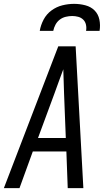

<svg xmlns="http://www.w3.org/2000/svg" viewBox="-32 -975 552 995"><path d="M-12 0 270 -735H360L400 0H319L312 -190H138L69 0ZM309 -260 300 -490Q299 -522 298 -553.5Q297 -585 296 -616Q285 -585 273 -553.5Q261 -522 250 -490L165 -260ZM174 -815Q179 -845 194 -873.5Q209 -902 235 -921Q261 -940 291.5 -947.5Q322 -955 352 -955Q382 -955 410.5 -947.5Q439 -940 458 -921Q477 -902 483 -873.5Q489 -845 484 -815H414Q417 -831 413.5 -847Q410 -863 399 -873.5Q388 -884 373 -888Q358 -892 342 -892Q326 -892 309 -888Q292 -884 278 -873.5Q264 -863 255.5 -847Q247 -831 244 -815Z"/></svg>

Font: Iosevka Fixed
Style: Italic
Weight: 400
Italic angle: -9°
Monospace: yes
Designer: Belleve Invis
Foundry: Belleve Invis
Version: Version 33.2.4